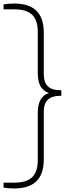

<svg xmlns="http://www.w3.org/2000/svg" viewBox="-40 -838 393 1088"><path d="M307.5 -327V-295H300Q253.5 -295 230.8 -272.8Q208 -250.5 208 -202V67Q208 230 40 230Q5 230 -20 225V197H42Q109 197 141.5 166.8Q174 136.5 174 70.5V-197Q174 -244.5 189.2 -272Q204.5 -299.5 236.5 -311Q204.5 -322.5 189.2 -350Q174 -377.5 174 -425V-658.5Q174 -724.5 141.5 -754.8Q109 -785 42 -785H-20V-813Q5 -818 40 -818Q208 -818 208 -655V-420Q208 -371.5 230.8 -349.2Q253.5 -327 300 -327Z"/></svg>

Font: Encode Sans Thin
Style: Regular
Weight: 250
Designer: Multiple Designers
Foundry: Impallari Type
Version: Version 2.000